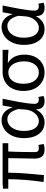

<svg xmlns="http://www.w3.org/2000/svg" viewBox="946 -1544 610 2543"><g transform="rotate(-90 1251.5 -272.0)"><path d="M541 13C573 13 597 8 616 1L604 -68C583 -65 570 -63 560 -63C526 -63 509 -78 509 -116C509 -169 510 -344 517 -468H627V-543H103L25 -538V-468H150C150 -321 136 -153 112 0L204 5C219 -146 236 -315 236 -468H429C428 -348 423 -179 423 -122C423 -34 457 13 541 13Z M904 13C974 13 1031 -24 1072 -97H1076C1075 -21 1118 13 1183 13C1215 13 1237 6 1253 -1L1239 -70C1228 -66 1214 -63 1202 -63C1172 -63 1148 -82 1148 -119C1148 -218 1187 -400 1216 -543H1126L1103 -414H1100C1069 -518 1000 -557 932 -557C807 -557 694 -448 694 -262C694 -84 780 13 904 13ZM922 -63C838 -63 789 -136 789 -263C789 -406 864 -480 942 -480C993 -480 1049 -453 1079 -335L1071 -232C1063 -140 994 -63 922 -63Z M1563 13C1696 13 1800 -85 1800 -254C1800 -357 1760 -432 1693 -470V-474C1753 -473 1803 -470 1864 -465V-543H1567C1439 -543 1319 -456 1319 -265C1319 -86 1432 13 1563 13ZM1564 -63C1477 -63 1414 -141 1414 -265C1414 -402 1479 -467 1565 -467C1659 -467 1711 -370 1711 -261C1711 -139 1650 -63 1564 -63Z M2139 13C2209 13 2266 -24 2307 -97H2311C2310 -21 2353 13 2418 13C2450 13 2472 6 2488 -1L2474 -70C2463 -66 2449 -63 2437 -63C2407 -63 2383 -82 2383 -119C2383 -218 2422 -400 2451 -543H2361L2338 -414H2335C2304 -518 2235 -557 2167 -557C2042 -557 1929 -448 1929 -262C1929 -84 2015 13 2139 13ZM2157 -63C2073 -63 2024 -136 2024 -263C2024 -406 2099 -480 2177 -480C2228 -480 2284 -453 2314 -335L2306 -232C2298 -140 2229 -63 2157 -63Z"/></g></svg>

Font: Source Han Sans HK
Style: Regular
Weight: 400
Designer: Ryoko NISHIZUKA 西塚涼子 (kana, bopomofo & ideographs); Paul D. Hunt (Latin, Greek & Cyrillic); Sandoll Communications 산돌커뮤니
Foundry: Adobe
Version: Version 2.000;hotconv 1.0.107;makeotfexe 2.5.65593